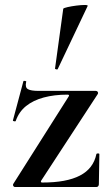

<svg xmlns="http://www.w3.org/2000/svg" viewBox="-20 -751 445 771"><path d="M33 -12 256 -364Q260 -371 251 -371Q198 -371 155.5 -359.5Q113 -348 84.5 -325Q56 -302 43 -265Q42 -263 36.5 -264Q31 -265 32 -268L74 -425Q75 -427 81 -426Q87 -425 85 -422Q80 -400 92 -393Q104 -386 135 -386Q174 -386 232 -386Q290 -386 365 -386Q370 -386 372.5 -382Q375 -378 373 -374L145 -25Q142 -18 150 -18Q199 -18 236.5 -25Q274 -32 301 -46Q328 -60 344.5 -81.5Q361 -103 367 -132Q368 -135 373.5 -135Q379 -135 379 -132L377 -11Q377 -7 374.5 -3.5Q372 0 367 0Q318 0 260.5 0Q203 0 146 0Q89 0 40 0Q36 0 33.5 -4Q31 -8 33 -12ZM212 -474Q211 -471 205.5 -472.5Q200 -474 201 -476L234 -716Q236 -719 251.5 -722.5Q267 -726 286.5 -728.5Q306 -731 320 -731Q334 -731 332 -727Z"/></svg>

Font: Cormorant Light
Style: Bold
Weight: 700
Version: Version 4.000